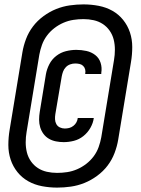

<svg xmlns="http://www.w3.org/2000/svg" viewBox="-20 -777 640 874"><path d="M240 77Q205 77 171 70.5Q137 64 108.5 48Q80 32 59.5 6.5Q39 -19 28.5 -50.5Q18 -82 18 -117Q18 -152 24 -187L82 -539Q87 -569 98.5 -599.5Q110 -630 130 -656.5Q150 -683 178 -703.5Q206 -724 236 -736Q266 -748 297.5 -752.5Q329 -757 360 -757Q395 -757 429 -750.5Q463 -744 491.5 -728Q520 -712 540.5 -686.5Q561 -661 571.5 -629.5Q582 -598 582 -563Q582 -528 576 -493L518 -141Q513 -111 501.5 -80.5Q490 -50 470 -23.5Q450 3 422 23.5Q394 44 364 56Q334 68 302.5 72.5Q271 77 240 77ZM240 10Q263 10 286 6.5Q309 3 331 -6.5Q353 -16 372.5 -31Q392 -46 406.5 -65.5Q421 -85 429 -107.5Q437 -130 441 -152L499 -504Q503 -527 503 -551Q503 -575 497.5 -597Q492 -619 479 -637.5Q466 -656 447.5 -668Q429 -680 406.5 -685Q384 -690 360 -690Q337 -690 314 -686.5Q291 -683 269 -673.5Q247 -664 227.5 -649Q208 -634 193.5 -614.5Q179 -595 171 -572.5Q163 -550 159 -528L101 -176Q97 -153 97 -129Q97 -105 102.5 -83Q108 -61 121 -42.5Q134 -24 152.5 -12Q171 0 193.5 5Q216 10 240 10ZM270 -130Q252 -130 234.5 -133.5Q217 -137 202.5 -145.5Q188 -154 178 -167.5Q168 -181 163 -197.5Q158 -214 158 -232Q158 -250 161 -268L189 -439Q193 -462 204.5 -484.5Q216 -507 236 -522.5Q256 -538 280 -544Q304 -550 327 -550Q351 -550 373.5 -545Q396 -540 413.5 -526.5Q431 -513 438 -491Q445 -469 441 -445V-440H368V-442Q370 -452 367.5 -461.5Q365 -471 358 -477.5Q351 -484 341.5 -486Q332 -488 322 -488Q311 -488 299.5 -484Q288 -480 279.5 -471Q271 -462 267 -451Q263 -440 261 -429L232 -258Q230 -246 230.5 -234Q231 -222 236.5 -212Q242 -202 252.5 -197Q263 -192 275 -192Q285 -192 295 -194.5Q305 -197 314 -204Q323 -211 328 -220.5Q333 -230 334 -240H407Q404 -217 391.5 -195Q379 -173 359.5 -157.5Q340 -142 316.5 -136Q293 -130 270 -130Z"/></svg>

Font: Iosevka Extended Oblique
Style: Bold
Weight: 700
Width: 7
Italic angle: -9°
Monospace: yes
Designer: Belleve Invis
Foundry: Belleve Invis
Version: Version 32.5.0; ttfautohint (v1.8.4)